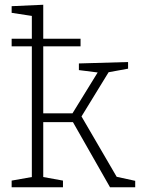

<svg xmlns="http://www.w3.org/2000/svg" viewBox="-20 -788 593 808"><path d="M29 0V-28L114 -43V-593H29V-625H114V-721L29 -734V-762L162 -768V-625H319V-593H162V-311H285L391 -483L312 -493V-521L519 -527V-499L437 -484L323 -298L471 -44L549 -27V0H443L287 -274H162V-43L245 -28V0Z"/></svg>

Font: Bitter Light
Style: Regular
Weight: 300
Designer: Sol Matas, and Bitter project Authors
Foundry: Sol Matas
Version: Version 2.001